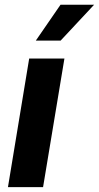

<svg xmlns="http://www.w3.org/2000/svg" viewBox="-20 -770 407 790"><path d="M12.7 0 100.1 -529.3H245.1L157.2 0ZM127.4 -603 229 -750.5H367.2L229.5 -603Z"/></svg>

Font: Inter 24pt
Style: Bold Italic
Weight: 700
Italic angle: -9.3988°
Version: Version 4.001;git-66647c0bb